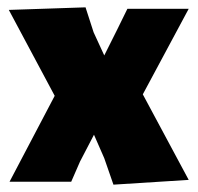

<svg xmlns="http://www.w3.org/2000/svg" viewBox="-20 -495 538 523"><path d="M213 -475 235 -407 264 -344 300 -416 327 -471H494L369 -238L494 -5L289 8L264 -64L236 -128L198 -55L174 0H6L129 -234L4 -468Z"/></svg>

Font: Alegreya Sans Black
Style: Regular
Weight: 900
Designer: Juan Pablo del Peral
Foundry: Huerta Tipografica
Version: Version 2.007